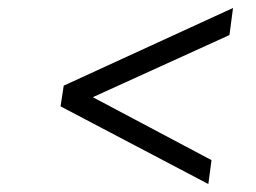

<svg xmlns="http://www.w3.org/2000/svg" viewBox="-20 -507 642 482"><path d="M503 -45 511 -105 213 -263 556 -419 565 -487 140 -292 132 -240Z"/></svg>

Font: Mluvka Light
Style: Italic
Weight: 300
Italic angle: -8°
Designer: Modified by Jiří Krblich, Original typeface by Gumpita Rahayu
Foundry: Gumpita Rahayu & Jiří Krblich
Version: Version 2.000;Glyphs 3.1.1 (3134)